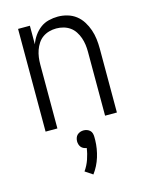

<svg xmlns="http://www.w3.org/2000/svg" viewBox="-120 -613 741 957"><g transform="rotate(-15 250.0 -135.0)"><path d="M66 0V-530H127V-434Q135 -457 149 -477Q163 -497 182 -511.5Q201 -526 225 -532Q249 -538 273 -538Q297 -538 321.5 -531Q346 -524 365.5 -509Q385 -494 398.5 -472.5Q412 -451 420 -427.5Q428 -404 431 -379.5Q434 -355 434 -330V0H373V-330Q373 -349 370.5 -367Q368 -385 362 -402.5Q356 -420 345.5 -436Q335 -452 320 -462.5Q305 -473 287 -478Q269 -483 250 -483Q231 -483 213 -478Q195 -473 180 -462.5Q165 -452 154.5 -436Q144 -420 138 -402.5Q132 -385 129.5 -367Q127 -349 127 -330V0ZM241 268 202 242Q219 218 229 189.5Q239 161 243 132Q235 131 227.5 127.5Q220 124 215 118Q210 112 207.5 104Q205 96 205 88Q205 79 208 70Q211 61 217.5 55Q224 49 232.5 46Q241 43 250 43Q259 43 267.5 46Q276 49 282.5 55Q289 61 291.5 70Q294 79 294 88V90V105Q293 149 280 191Q267 233 241 268Z"/></g></svg>

Font: Iosevka Term Light
Style: Regular
Weight: 300
Monospace: yes
Designer: Belleve Invis
Foundry: Belleve Invis
Version: Version 9.0.1; ttfautohint (v1.8.3)